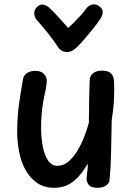

<svg xmlns="http://www.w3.org/2000/svg" viewBox="-20 -884 632 916"><path d="M239 12Q191 12 157.5 -11Q124 -34 102.5 -72Q81 -110 71.5 -158.5Q62 -207 62 -256Q62 -323 70.5 -385.5Q79 -448 90 -507Q92 -523 107.5 -534.5Q123 -546 149 -546Q176 -546 190.5 -530.5Q205 -515 203 -492Q201 -468 194 -438Q187 -408 181.5 -367Q176 -326 176 -266Q177 -223 184.5 -183.5Q192 -144 209 -118.5Q226 -93 254 -93Q283 -93 307 -113.5Q331 -134 350 -166Q369 -198 382.5 -233.5Q396 -269 404 -298Q405 -355 405.5 -407Q406 -459 408 -502Q409 -523 424.5 -535Q440 -547 466 -547Q487 -547 499.5 -540.5Q512 -534 518 -522Q524 -510 524 -494Q525 -482 525 -461Q525 -440 524 -415Q523 -390 520 -363Q517 -336 513 -311Q511 -229 510 -160.5Q509 -92 503 -30Q503 -11 487 0.5Q471 12 444 12Q414 12 403.5 -2Q393 -16 393 -31Q393 -40 394.5 -50.5Q396 -61 397.5 -74Q399 -87 399 -103Q386 -81 370.5 -60.5Q355 -40 336 -23.5Q317 -7 293 2.5Q269 12 239 12ZM392 -844Q403 -858 421 -862.5Q439 -867 456 -852Q471 -841 470 -826Q469 -811 460 -796Q446 -774 424.5 -747.5Q403 -721 382.5 -697Q362 -673 348 -660Q336 -648 324.5 -642Q313 -636 299 -636Q285 -636 274 -642.5Q263 -649 255 -662Q240 -686 212 -721.5Q184 -757 155 -789Q145 -801 143.5 -818Q142 -835 154 -848Q170 -865 185.5 -862Q201 -859 213 -849Q234 -830 259 -802Q284 -774 305 -751Q318 -762 333.5 -777.5Q349 -793 365 -810.5Q381 -828 392 -844Z"/></svg>

Font: Playpen Sans Medium
Style: Regular
Weight: 500
Designer: Laura Meseguer, Veronika Burian, José Scaglione
Foundry: TypeTogether
Version: Version 1.001